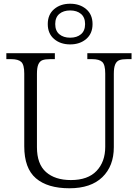

<svg xmlns="http://www.w3.org/2000/svg" viewBox="-20 -999 740 1029"><path d="M110 -215V-605Q110 -652 94 -667Q78 -682 40 -682H14V-714H274V-682H248Q222 -682 207.5 -676.5Q193 -671 185.5 -654Q178 -637 178 -603V-210Q178 -120 226.5 -77Q275 -34 360 -34Q451 -34 497.5 -83Q544 -132 544 -212V-605Q544 -652 528 -667Q512 -682 474 -682H448V-714H685V-682H660Q634 -682 619.5 -676.5Q605 -671 597.5 -654Q590 -637 590 -603V-210Q590 -109 528.5 -49.5Q467 10 352 10Q235 10 172.5 -43.5Q110 -97 110 -215ZM236 -870Q236 -921 270 -950Q304 -979 356 -979Q408 -979 442 -950Q476 -921 476 -870Q476 -819 442 -790Q408 -761 356 -761Q304 -761 270 -790Q236 -819 236 -870ZM436 -870Q436 -906 414 -924.5Q392 -943 356 -943Q320 -943 298 -924.5Q276 -906 276 -870Q276 -834 298 -815.5Q320 -797 356 -797Q392 -797 414 -815.5Q436 -834 436 -870Z"/></svg>

Font: Noto Serif Light
Style: Regular
Weight: 300
Designer: Monotype Design Team
Foundry: Monotype Imaging Inc.
Version: Version 1.001